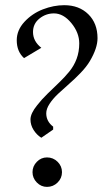

<svg xmlns="http://www.w3.org/2000/svg" viewBox="-20 -713 402 744"><path d="M162.1 -103Q186 -103 203.1 -86.2Q220.2 -69.3 220.2 -45.9Q220.2 -22.5 203.1 -5.6Q186 11.2 162.1 11.2Q139.2 11.2 122.6 -5.9Q106 -22.9 106 -45.9Q106 -68.8 122.6 -85.9Q139.2 -103 162.1 -103ZM186 -210.9 140.1 -179.2Q122.1 -190.4 110.1 -209.5Q98.1 -228.5 98.1 -250Q98.1 -273.4 124 -305.2Q140.1 -326.2 165 -350.6Q189.9 -375 209.5 -393.6Q229 -412.1 247.8 -434.8Q266.6 -457.5 276.9 -485.1Q287.1 -512.7 287.1 -544.9Q287.1 -586.4 256.3 -623.8Q225.6 -661.1 189 -661.1Q157.7 -661.1 132.8 -641.1Q107.9 -621.1 107.9 -588.9Q107.9 -553.2 140.1 -527.8L73.2 -487.8Q44.9 -513.2 44.9 -557.1Q44.9 -596.2 74.7 -628.4Q104.5 -660.6 146.2 -676.8Q188 -692.9 229 -692.9Q286.6 -692.9 322.3 -657.7Q357.9 -622.6 357.9 -564.9Q357.9 -526.4 328.1 -476.1Q315.4 -454.6 292.7 -430.9Q270 -407.2 248 -388.2Q226.1 -369.1 205.3 -349.6Q184.6 -330.1 171.9 -310.5Q159.2 -291 159.2 -273.9Q159.2 -242.7 186 -222.2Z"/></svg>

Font: Aref Ruqaa
Style: Regular
Weight: 400
Designer: Abdoulla Aref
Version: Version 0.7